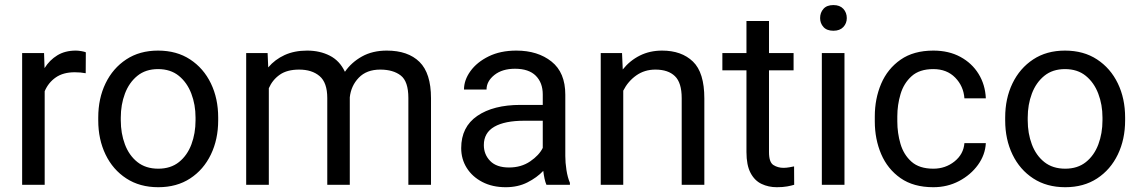

<svg xmlns="http://www.w3.org/2000/svg" viewBox="-20 -741 4577 770"><path d="M324.2 -531.2 323.7 -447.3Q303.7 -451.2 279.8 -451.2Q233.4 -451.2 203.6 -430.4Q173.8 -409.7 159.2 -375V0H68.8V-528.3H156.7L158.7 -467.8Q178.7 -500 209.7 -519Q240.7 -538.1 284.2 -538.1Q293.9 -538.1 306.6 -535.9Q319.3 -533.7 324.2 -531.2Z M374 -258.3V-269.5Q374 -346.2 403.3 -406.7Q432.6 -467.3 486.3 -502.7Q540 -538.1 613.8 -538.1Q688.5 -538.1 742.4 -502.7Q796.4 -467.3 825.7 -406.7Q855 -346.2 855 -269.5V-258.3Q855 -182.1 825.7 -121.3Q796.4 -60.5 742.7 -25.4Q689 9.8 614.7 9.8Q540.5 9.8 486.6 -25.4Q432.6 -60.5 403.3 -121.3Q374 -182.1 374 -258.3ZM464.4 -269.5V-258.3Q464.4 -206.1 481 -161.9Q497.6 -117.7 531 -91.1Q564.5 -64.5 614.7 -64.5Q664.6 -64.5 697.8 -91.1Q731 -117.7 747.6 -161.9Q764.2 -206.1 764.2 -258.3V-269.5Q764.2 -321.3 747.3 -365.5Q730.5 -409.7 697.3 -436.8Q664.1 -463.9 613.8 -463.9Q564 -463.9 530.8 -436.8Q497.6 -409.7 481 -365.5Q464.4 -321.3 464.4 -269.5Z M1179.7 -461.9Q1131.3 -461.9 1102.1 -441.4Q1072.8 -420.9 1058.1 -387.2V0H967.3V-528.3H1053.2L1055.7 -470.7Q1082.5 -502.4 1121.6 -520.3Q1160.6 -538.1 1211.9 -538.1Q1262.7 -538.1 1302.5 -517.8Q1342.3 -497.6 1363.3 -453.1Q1389.6 -491.2 1431.9 -514.6Q1474.1 -538.1 1531.2 -538.1Q1616.2 -538.1 1662.4 -492.7Q1708.5 -447.3 1708.5 -347.2V0H1617.7V-348.1Q1617.7 -414.6 1587.2 -438.2Q1556.6 -461.9 1504.9 -461.9Q1450.2 -461.9 1418.9 -429.4Q1387.7 -397 1382.8 -350.6V0H1292.5V-347.7Q1292.5 -409.7 1261.7 -435.8Q1231 -461.9 1179.7 -461.9Z M2171.4 0Q2167 -9.8 2163.8 -24.7Q2160.6 -39.6 2158.7 -55.7Q2133.3 -28.8 2095.2 -9.5Q2057.1 9.8 2008.3 9.8Q1954.6 9.8 1914.3 -11.2Q1874 -32.2 1851.8 -67.6Q1829.6 -103 1829.6 -147Q1829.6 -231.9 1894 -276.1Q1958.5 -320.3 2067.4 -320.3H2156.7V-362.3Q2156.7 -409.2 2128.7 -437.3Q2100.6 -465.3 2045.4 -465.3Q1994.1 -465.3 1962.6 -440.2Q1931.2 -415 1931.2 -381.8H1840.8Q1840.8 -419.9 1866.7 -455.8Q1892.6 -491.7 1939.7 -514.9Q1986.8 -538.1 2050.8 -538.1Q2136.7 -538.1 2191.9 -494.1Q2247.1 -450.2 2247.1 -361.3V-115.2Q2247.1 -88.9 2251.7 -59.1Q2256.3 -29.3 2265.6 -7.8V0ZM2021.5 -69.3Q2070.3 -69.3 2106.2 -93.8Q2142.1 -118.2 2156.7 -147.9V-256.8H2082Q2004.4 -256.8 1962.4 -232.7Q1920.4 -208.5 1920.4 -159.2Q1920.4 -121.6 1945.8 -95.5Q1971.2 -69.3 2021.5 -69.3Z M2608.4 -461.9Q2564.9 -461.9 2531.7 -438.5Q2498.5 -415 2479.5 -377.4V0H2389.2V-528.3H2474.6L2477.5 -462.4Q2505.9 -498 2545.9 -518.1Q2585.9 -538.1 2635.3 -538.1Q2713.4 -538.1 2759 -494.1Q2804.7 -450.2 2804.7 -346.2V0H2713.9V-347.2Q2713.9 -409.2 2686.8 -435.5Q2659.7 -461.9 2608.4 -461.9Z M3162.6 -528.3V-459H3064V-130.9Q3064 -90.3 3081.8 -79.1Q3099.6 -67.9 3122.1 -67.9Q3133.3 -67.9 3145.8 -70.1Q3158.2 -72.3 3164.6 -73.7L3165 0Q3154.3 3.4 3137 6.6Q3119.6 9.8 3095.2 9.8Q3062 9.8 3034.2 -3.4Q3006.3 -16.6 2990 -47.6Q2973.6 -78.6 2973.6 -131.3V-459H2877V-528.3H2973.6V-656.7H3064V-528.3Z M3269 -668.5Q3269 -690.4 3282.5 -705.6Q3295.9 -720.7 3322.3 -720.7Q3348.1 -720.7 3362.1 -705.6Q3376 -690.4 3376 -668.5Q3376 -647.5 3362.1 -632.6Q3348.1 -617.7 3322.3 -617.7Q3295.9 -617.7 3282.5 -632.6Q3269 -647.5 3269 -668.5ZM3366.7 -528.3V0H3275.9V-528.3Z M3723.1 -64.5Q3771.5 -64.5 3807.9 -93.5Q3844.2 -122.6 3847.7 -167H3933.6Q3931.2 -120.1 3902.1 -79.8Q3873 -39.6 3826.2 -14.9Q3779.3 9.8 3723.1 9.8Q3643.6 9.8 3591.6 -26.6Q3539.6 -63 3513.9 -123Q3488.3 -183.1 3488.3 -253.9V-274.4Q3488.3 -345.2 3513.9 -405.3Q3539.6 -465.3 3591.8 -501.7Q3644 -538.1 3723.1 -538.1Q3785.2 -538.1 3831.5 -512.9Q3877.9 -487.8 3904.5 -444.6Q3931.2 -401.4 3933.6 -346.7H3847.7Q3844.2 -395.5 3810.8 -429.7Q3777.3 -463.9 3723.1 -463.9Q3667.5 -463.9 3636 -435.5Q3604.5 -407.2 3591.6 -363.8Q3578.6 -320.3 3578.6 -274.4V-253.9Q3578.6 -207.5 3591.3 -164.1Q3604 -120.6 3635.5 -92.5Q3667 -64.5 3723.1 -64.5Z M4011.2 -258.3V-269.5Q4011.2 -346.2 4040.5 -406.7Q4069.8 -467.3 4123.5 -502.7Q4177.2 -538.1 4251 -538.1Q4325.7 -538.1 4379.6 -502.7Q4433.6 -467.3 4462.9 -406.7Q4492.2 -346.2 4492.2 -269.5V-258.3Q4492.2 -182.1 4462.9 -121.3Q4433.6 -60.5 4379.9 -25.4Q4326.2 9.8 4252 9.8Q4177.7 9.8 4123.8 -25.4Q4069.8 -60.5 4040.5 -121.3Q4011.2 -182.1 4011.2 -258.3ZM4101.6 -269.5V-258.3Q4101.6 -206.1 4118.2 -161.9Q4134.8 -117.7 4168.2 -91.1Q4201.7 -64.5 4252 -64.5Q4301.8 -64.5 4335 -91.1Q4368.2 -117.7 4384.8 -161.9Q4401.4 -206.1 4401.4 -258.3V-269.5Q4401.4 -321.3 4384.5 -365.5Q4367.7 -409.7 4334.5 -436.8Q4301.3 -463.9 4251 -463.9Q4201.2 -463.9 4168 -436.8Q4134.8 -409.7 4118.2 -365.5Q4101.6 -321.3 4101.6 -269.5Z"/></svg>

Font: Vazirmatn RD UI FD
Style: Regular
Weight: 400
Designer: Saber Rastikerdar
Foundry: Saber Rastikerdar
Version: Version 33.003